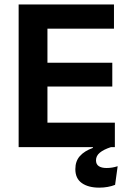

<svg xmlns="http://www.w3.org/2000/svg" viewBox="-20 -659 578 860"><path d="M63.5 0V-639H192.5V0ZM102 0V-109.5H494.5V0ZM138.5 -271.5V-378H483V-271.5ZM101.5 -530.5V-639H490.5V-530.5ZM424.5 181.5Q375.5 181.5 346.5 161Q317.5 140.5 317.5 99V98.5Q317.5 62.5 338 39.8Q358.5 17 396 3.5V-4.5L473.5 -2L477 0Q444.5 10.5 427.2 24.8Q410 39 410 59Q410 77 422.5 85.2Q435 93.5 457 93.5Q470.5 93.5 482.5 91.5Q494.5 89.5 507 85.5L495.5 169Q480.5 175 462.5 178.2Q444.5 181.5 424.5 181.5Z"/></svg>

Font: Anek Latin SemiBold
Style: Regular
Weight: 600
Designer: Yesha Goshar
Foundry: Ek Type
Version: Version 1.003